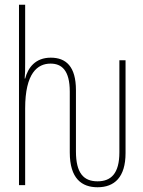

<svg xmlns="http://www.w3.org/2000/svg" viewBox="-20 -780 603 809"><path d="M391 9C462 9 509 -33 509 -135V-526H483V-138C483 -48 447 -16 391 -16C332 -16 300 -51 300 -142V-400C300 -500 258 -537 194 -537C129 -537 98 -495 86 -449H84C86 -471 86 -486 86 -517V-760H60V0H86V-323C86 -472 138 -512 193 -512C239 -512 274 -485 274 -394V-138C274 -27 325 9 391 9Z"/></svg>

Font: Noto Sans Mono SemiCondensed Thin
Style: Regular
Weight: 100
Width: 4
Designer: Monotype Design Team
Foundry: Monotype Imaging Inc.
Version: Version 2.014